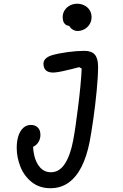

<svg xmlns="http://www.w3.org/2000/svg" viewBox="-20 -798 660 1030"><path d="M69.7 -4.8Q69.7 -43 79.3 -70.8Q89 -98.5 106.1 -113.2Q123.2 -127.8 146 -127.8Q168.2 -127.8 182.5 -114.2Q196.8 -100.5 196.8 -74.7Q196.8 -55.2 188.3 -39.5Q179.8 -23.8 166.2 -15.1Q152.5 -6.3 137.5 -6.3L159 -56.2Q154 -10 162.8 31.9Q171.7 73.8 194.8 99.9Q217.8 126 253.2 126Q298.3 126 327.8 80.9Q357.2 35.8 372.2 -43.2Q383.8 -102.7 398 -217.3Q405.7 -276.8 411.2 -333.9Q416.7 -391 418.2 -430.3L404.8 -437.8Q385 -432.7 364.3 -427.3Q339.7 -421 314.8 -415.8Q289.8 -410.5 273.7 -409.2Q249.8 -407.2 234.1 -415.2Q218.3 -423.3 214.3 -443.7Q209.8 -466 221.9 -480.2Q234 -494.5 259.8 -502Q293.2 -511.8 342.7 -518.5Q392.2 -525.2 432.3 -525.2Q471.7 -525.2 488.9 -504.8Q506.2 -484.3 506.2 -439.7Q506.2 -389.2 498.8 -312.6Q491.5 -236 480.8 -160.6Q470 -85.2 461.2 -39Q445.5 41.3 417.2 97.2Q388.8 153 347.2 182.3Q305.5 211.7 250.8 211.7Q191.2 211.7 150.2 178.8Q109.3 146 89.5 96.3Q69.7 46.7 69.7 -4.8ZM344.8 -708 367.2 -661.3Q344.5 -655.2 330.4 -667.2Q316.3 -679.3 316.3 -706Q316.3 -727 327.1 -743.4Q337.8 -759.8 355.7 -768.9Q373.5 -778 393.8 -778Q414.7 -778 432.5 -769.1Q450.3 -760.2 460.8 -743.9Q471.2 -727.7 471.2 -706.3Q471.2 -684 460.2 -667Q449.2 -650 431.9 -640.9Q414.7 -631.8 396.2 -631.8Q380.2 -631.8 366.6 -641.7Q353 -651.5 346.8 -669Q340.7 -686.5 344.8 -708Z"/></svg>

Font: Monaspace Radon Var
Style: Regular
Weight: 400
Designer: Riley Cran and the Lettermatic Team
Version: Version 1.000 (Monaspace Radon Var)